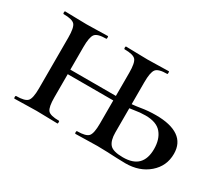

<svg xmlns="http://www.w3.org/2000/svg" viewBox="-78 -559 844 734"><g transform="rotate(30 343.5 -192.0)"><path d="M522 2Q506 2 484 1Q462 0 439 -1Q416 -2 397 -2Q371 -2 346 -1Q321 0 301 0Q298 0 298 -6Q298 -12 301 -12Q340 -12 351 -25Q362 -38 362 -81V-305Q362 -349 351 -361.5Q340 -374 302 -374Q299 -374 299 -380Q299 -386 302 -386Q321 -386 346 -385Q371 -384 397 -384Q422 -384 446.5 -385Q471 -386 490 -386Q492 -386 492 -380Q492 -374 490 -374Q451 -374 440.5 -360Q430 -346 430 -303V-81Q430 -46 444 -29.5Q458 -13 502 -13Q547 -13 568.5 -35Q590 -57 590 -100Q590 -143 568.5 -169Q547 -195 498 -195Q474 -195 448.5 -190.5Q423 -186 396 -185L397 -204Q434 -205 466 -210.5Q498 -216 532 -216Q597 -216 631 -192.5Q665 -169 665 -122Q665 -68 624.5 -33Q584 2 522 2ZM32 0Q29 0 29 -6Q29 -12 32 -12Q71 -12 82 -25Q93 -38 93 -81V-305Q93 -349 82 -361.5Q71 -374 33 -374Q30 -374 30 -380Q30 -386 33 -386Q52 -386 77 -385Q102 -384 128 -384Q153 -384 177.5 -385Q202 -386 221 -386Q223 -386 223 -380Q223 -374 221 -374Q182 -374 171.5 -360Q161 -346 161 -303V-81Q161 -38 171.5 -25Q182 -12 221 -12Q223 -12 223 -6Q223 0 221 0Q201 0 177 -1Q153 -2 128 -2Q102 -2 77 -1Q52 0 32 0ZM125 -183V-203H394V-183Z"/></g></svg>

Font: Cormorant Medium
Style: Regular
Weight: 500
Designer: Christian Thalmann (Catharsis Fonts)
Foundry: Catharsis Fonts
Version: Version 4.000